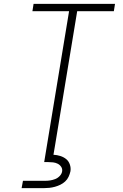

<svg xmlns="http://www.w3.org/2000/svg" viewBox="-20 -755 640 995"><path d="M223 0 338 -697H148L154 -735H576L570 -697H380L265 0ZM92 220 99 182H214Q227 182 240 180Q253 178 266 173Q279 168 289.5 157Q300 146 302 133Q304 120 297 109.5Q290 99 279 93.5Q268 88 255.5 86.5Q243 85 230 85H209L223 0H265L257 47Q276 48 293 53.5Q310 59 323 69.5Q336 80 342 97.5Q348 115 345 133Q342 147 335.5 161Q329 175 317.5 185.5Q306 196 292.5 202.5Q279 209 264.5 213Q250 217 235.5 218.5Q221 220 207 220Z"/></svg>

Font: Iosevka Aile Extralight
Style: Italic
Weight: 200
Italic angle: -9°
Designer: Belleve Invis
Foundry: Belleve Invis
Version: Version 31.1.0; ttfautohint (v1.8.4)